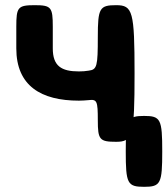

<svg xmlns="http://www.w3.org/2000/svg" viewBox="-20 -548 647 742"><path d="M285 -272C217 -272 184 -293 184 -361V-445C184 -520 178 -528 114 -528C49 -528 43 -520 43 -445V-361C43 -216 139 -159 285 -159C298 -159 310 -160 322 -161C355 -165 358 -158 358 -83C358 -8 365 0 429 0C493 0 500 -24 500 -264C500 -504 493 -528 429 -528C365 -528 358 -517 358 -405C358 -292 355 -279 323 -275C311 -273 299 -272 285 -272ZM607 37C607 -87 601 -100 537 -100C472 -100 466 -87 466 37C466 161 472 174 537 174C601 174 607 161 607 37Z"/></svg>

Font: Asimov Print
Style: A
Weight: 500
Designer: Google
Version: Version 2.000980: 2014